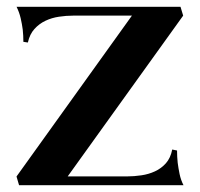

<svg xmlns="http://www.w3.org/2000/svg" viewBox="-20 -545 588 565"><path d="M36.1 0 28.8 -24.9V-25.9L368.2 -499H194.8Q174.8 -499 153.6 -495.8Q132.3 -492.7 113.8 -483.9Q95.2 -475.1 81.3 -459.7Q67.4 -444.3 62 -419.9L48.8 -421.9Q48.8 -439.9 46.9 -458Q44.9 -473.6 40.8 -491.5Q36.6 -509.3 28.8 -524.9H511.2L519 -499L179.2 -25.9H354Q374.5 -25.9 396 -29.1Q417.5 -32.2 436 -40.8Q454.6 -49.3 468.3 -64.7Q481.9 -80.1 486.8 -105L501 -102.1Q501 -84 502.9 -65.9Q504.9 -50.3 508.5 -32.7Q512.2 -15.1 520 0Z"/></svg>

Font: Uncial Antiqua
Style: Regular
Weight: 400
Version: Version 1.000